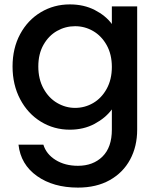

<svg xmlns="http://www.w3.org/2000/svg" viewBox="-20 -580 718 872"><path d="M297 -560Q361 -560 410.5 -534.5Q460 -509 488 -471V-551H603V9Q603 85 571 144.5Q539 204 478.5 238Q418 272 334 272Q222 272 148 219.5Q74 167 64 77H177Q190 120 232.5 146.5Q275 173 334 173Q403 173 445.5 131Q488 89 488 9V-83Q459 -44 409.5 -17.5Q360 9 297 9Q225 9 165.5 -27.5Q106 -64 71.5 -129.5Q37 -195 37 -278Q37 -361 71.5 -425Q106 -489 165.5 -524.5Q225 -560 297 -560ZM488 -276Q488 -333 464.5 -375Q441 -417 403 -439Q365 -461 321 -461Q277 -461 239 -439.5Q201 -418 177.5 -376.5Q154 -335 154 -278Q154 -221 177.5 -178Q201 -135 239.5 -112.5Q278 -90 321 -90Q365 -90 403 -112Q441 -134 464.5 -176.5Q488 -219 488 -276Z"/></svg>

Font: MSTAGE Medium
Style: Regular
Weight: 500
Designer: Ninad Kale (Devanagari), Jonny Pinhorn (Latin)
Foundry: Indian Type Foundry
Version: 4.004